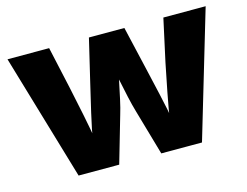

<svg xmlns="http://www.w3.org/2000/svg" viewBox="-80 -665 1018 792"><g transform="rotate(-15 429.5 -269.5)"><path d="M165.5 0 6.3 -539.1H184.1L224.1 -357.9Q235.8 -301.3 249.3 -237.5Q262.7 -173.8 273.9 -101.1H255.4Q267.6 -173.3 282.7 -237.3Q297.9 -301.3 311 -357.9L354 -539.1H505.4L547.4 -357.9Q560.1 -301.3 575 -237.5Q589.8 -173.8 602.5 -101.1H584.5Q595.7 -173.3 608.2 -237.1Q620.6 -300.8 632.3 -357.9L671.9 -539.1H852.5L692.4 0H518.6L462.4 -195.3Q454.1 -223.6 446 -259.8Q438 -295.9 430.4 -333.3Q422.9 -370.6 414.6 -401.4H443.4Q435.5 -370.6 427.7 -333.3Q419.9 -295.9 412.1 -259.8Q404.3 -223.6 395.5 -195.3L338.9 0Z"/></g></svg>

Font: Inter 18pt ExtraBold
Style: Regular
Weight: 800
Designer: Rasmus Andersson
Foundry: rsms
Version: Version 4.001;git-66647c0bb